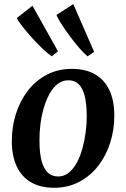

<svg xmlns="http://www.w3.org/2000/svg" viewBox="-20 -901 614 934"><path d="M330 -566Q396 -566 441.8 -539.8Q487.5 -513.5 511.8 -463.2Q536 -413 536 -340Q536.5 -270.5 516.2 -207Q496 -143.5 457.8 -94.2Q419.5 -45 365 -16.2Q310.5 12.5 242.5 12.5Q177.5 12.5 131.8 -13.8Q86 -40 62 -90.2Q38 -140.5 37.5 -212Q37 -282.5 57.2 -346.5Q77.5 -410.5 115.5 -459.8Q153.5 -509 207.8 -537.5Q262 -566 330 -566ZM312.5 -510.5Q283 -510.5 260 -492.2Q237 -474 220.2 -443.2Q203.5 -412.5 192.5 -374.2Q181.5 -336 176.5 -295.2Q171.5 -254.5 172 -217Q172 -154 183 -115.8Q194 -77.5 214.2 -60Q234.5 -42.5 262.5 -42.5Q292 -42.5 314.5 -60.8Q337 -79 353.8 -109.8Q370.5 -140.5 381 -179Q391.5 -217.5 396.8 -258.2Q402 -299 402 -336.5Q401.5 -399.5 391 -437.8Q380.5 -476 360.8 -493.2Q341 -510.5 312.5 -510.5ZM232 -627Q213.5 -639 187 -664.2Q160.5 -689.5 134 -719Q107.5 -748.5 87.5 -774.2Q67.5 -800 62 -813.5L138 -873L262 -651.5ZM406 -627Q388.5 -641 364.8 -668.5Q341 -696 317.5 -728Q294 -760 276.5 -787.5Q259 -815 255 -828.5L336.5 -881L438 -648.5Z"/></svg>

Font: Merriweather 24pt SemiBold
Style: Italic
Weight: 600
Italic angle: -7.8°
Version: Version 2.101